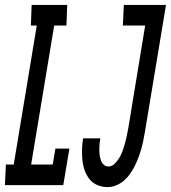

<svg xmlns="http://www.w3.org/2000/svg" viewBox="-47 -755 697 783"><path d="M-27 0 -23 -84H9L103 -651H79L82 -735H227L224 -651H174L80 -84H168L179 -149H236L211 0ZM392 8Q369 8 349.5 -0.5Q330 -9 317.5 -25Q305 -41 298 -61Q291 -81 289 -102.5Q287 -124 287.5 -146.5Q288 -169 292 -191H362Q360 -180 359 -168.5Q358 -157 358 -145.5Q358 -134 359.5 -122.5Q361 -111 364.5 -101Q368 -91 376 -83.5Q384 -76 395 -76Q410 -76 422 -88.5Q434 -101 441.5 -114.5Q449 -128 454 -142.5Q459 -157 463 -171.5Q467 -186 470 -201Q473 -216 476 -231L545 -651H454L458 -735H630L544 -217Q541 -200 537.5 -182.5Q534 -165 529 -147.5Q524 -130 517.5 -112.5Q511 -95 503 -79Q495 -63 484 -47Q473 -31 458.5 -18.5Q444 -6 426.5 1Q409 8 392 8Z"/></svg>

Font: Iosevka Curly Slab MdExObl
Style: Regular
Weight: 500
Width: 7
Italic angle: -9°
Monospace: yes
Designer: Belleve Invis
Foundry: Belleve Invis
Version: Version 11.1.0; ttfautohint (v1.8.3)